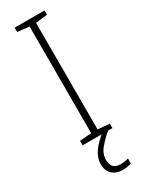

<svg xmlns="http://www.w3.org/2000/svg" viewBox="-241 -752 775 1009"><g transform="rotate(-30 147.0 -248.0)"><path d="M238 0H57V-27L128 -33V-680L57 -688V-714H238V-688L167 -680V-33L238 -27ZM125 128Q125 186 181 186Q195 186 207.5 184Q220 182 229 179V209Q219 213 206 215.5Q193 218 176 218Q138 218 114 196.5Q90 175 90 133Q90 96 115 60Q140 24 188 -12L212 0Q178 28 151.5 59.5Q125 91 125 128Z"/></g></svg>

Font: Noto Sans Gujarati ExtraLight
Style: Regular
Weight: 200
Designer: Jelle Bosma - Monotype Design Team, Universal Thirst
Foundry: Monotype Imaging Inc.
Version: Version 2.106; ttfautohint (v1.8.4.7-5d5b)